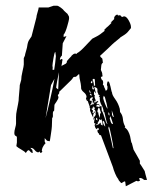

<svg xmlns="http://www.w3.org/2000/svg" viewBox="-20 -456 544 670"><path d="M75 -295Q77 -310 82 -317Q87 -324 90 -329L107 -395Q107 -400 111 -413Q115 -426 115 -430H149L167 -436H179Q183 -436 192 -429.5Q201 -423 204 -418L216 -407Q217 -404 219 -401.5Q221 -399 221 -395V-390Q221 -388 219 -380.5Q217 -373 214.5 -364Q212 -355 208.5 -346.5Q205 -338 202 -335V-327L212 -330L199 -305L196 -262Q189 -256 189 -247L195 -250H196Q198 -250 198 -246L197 -242Q197 -238 196 -234.5Q195 -231 195 -227L191 -224L210 -234Q214 -238 214 -242L212 -241Q216 -246 220.5 -251Q225 -256 229 -260L230 -262Q237 -269 242 -269Q244 -269 246 -268.5Q248 -268 249 -268L248 -270Q258 -275 271.5 -289Q285 -303 302 -321Q305 -323 316.5 -328.5Q328 -334 346 -349L343 -351L353 -361Q355 -362 360.5 -367.5Q366 -373 368 -375L370 -377H366L379 -390Q378 -391 378 -392Q378 -397 382 -401Q386 -405 389 -405Q391 -405 391 -403.5Q391 -402 393 -402L399 -403Q400 -403 402 -400Q404 -397 407 -397Q409 -397 410 -398Q411 -399 413 -399Q421 -399 429 -385Q437 -371 437 -362V-358L428 -347Q422 -339 409.5 -331.5Q397 -324 399 -324L388 -315Q383 -311 380 -308.5Q377 -306 371.5 -301Q366 -296 356.5 -286.5Q347 -277 329 -261Q331 -256 334.5 -254Q338 -252 338 -246L339 -237Q334 -234 333.5 -227Q333 -220 332 -212Q334 -207 335.5 -204Q337 -201 337 -196L338 -190Q336 -188 333.5 -188Q331 -188 332 -187Q333 -179 336.5 -177Q340 -175 340 -167Q340 -162 338 -162Q340 -162 339.5 -160.5Q339 -159 342 -158L344 -151Q345 -149 346.5 -146Q348 -143 348 -140H350Q355 -141 355 -149V-155L353 -159Q353 -161 354 -166.5Q355 -172 357 -172Q360 -172 362 -166.5Q364 -161 365.5 -154Q367 -147 368.5 -140.5Q370 -134 371 -133Q371 -125 382 -110Q393 -95 398 -76L399 -65L402 -61Q408 -52 409 -40Q410 -28 415 -18L417 -14L415 -12Q423 -6 427.5 2.5Q432 11 434 19.5Q436 28 437 35Q438 42 440 43L446 66Q447 68 450.5 74Q454 80 458 87Q462 94 465 99.5Q468 105 468 105V115Q470 117 476.5 127.5Q483 138 485 141L486 146Q486 147 486.5 147.5Q487 148 487 150L493 172H483L478 168Q473 165 469 165L465 167L469 174L462 177L456 175L419 194L417 178Q416 177 415 177Q413 177 410.5 179Q408 181 403 183L395 174L392 168Q388 164 382 150Q376 136 374 127L332 15V16Q325 16 325 9H323L321 5Q320 4 320 -1L322 -4L326 -2L325 -4Q325 -9 321 -10L318 -5Q313 -8 312 -12Q311 -16 310 -20V-22L311 -20L313 -24L311 -27L308 -25L309 -35Q309 -37 309.5 -37.5Q310 -38 310 -40V-42V-45Q308 -43 307 -37L306 -41Q306 -45 310 -49.5Q314 -54 314 -56Q314 -60 313 -60Q314 -60 314 -62Q314 -68 312 -71Q310 -74 308 -75Q308 -76 309 -76Q311 -76 311 -77Q311 -81 309 -81.5Q307 -82 305 -85L303 -80H307L299 -76L302 -72H304V-65L302 -63L305 -61Q308 -61 308 -68L311 -64Q305 -60 305 -52Q305 -48 306 -46Q305 -46 303 -50Q301 -54 299 -58.5Q297 -63 295.5 -67Q294 -71 294 -72L295 -78L293 -79V-84L286 -104H283Q282 -104 282 -103.5Q282 -103 281 -103Q284 -106 284 -108V-110L281 -107L280 -109Q280 -112 281 -114.5Q282 -117 282 -119Q281 -127 272.5 -134Q264 -141 263 -148V-153Q262 -165 259.5 -174.5Q257 -184 257 -192L256 -198L245 -188H243Q236 -188 234.5 -184.5Q233 -181 228 -176L186 -135Q187 -134 187 -133Q187 -130 184.5 -127.5Q182 -125 182 -123Q182 -121 183 -120Q184 -119 184 -117Q184 -111 177 -101Q170 -91 170 -90L169 -70Q164 -67 164.5 -58.5Q165 -50 164 -46L162 -45L161 -15Q161 -13 160 -4.5Q159 4 157.5 13Q156 22 155 29.5Q154 37 153 37L144 35L136 26V38L139 44Q137 45 132 52.5Q127 60 126 68V69Q126 71 128 73L123 78Q119 76 119 75Q119 74 119.5 74Q120 74 120 73H119Q118 73 116.5 74Q115 75 113 76Q107 74 104.5 71.5Q102 69 100 66.5Q98 64 95 62Q92 60 86 60Q88 63 91 65.5Q94 68 94 76V78Q91 78 87.5 75Q84 72 81 68Q77 68 74.5 71.5Q72 75 70 78Q67 73 54.5 66Q42 59 37 54L39 41V23L37 19Q30 18 30 8Q30 1 33 -9.5Q36 -20 36 -25V-47Q36 -59 38.5 -70Q41 -81 43 -93L45 -105Q45 -107 45.5 -115Q46 -123 47 -132.5Q48 -142 48.5 -149.5Q49 -157 49 -159L54 -177Q54 -188 58.5 -207Q63 -226 63 -231V-253L67 -262Q67 -265 71 -278.5Q75 -292 75 -295ZM335 -70Q338 -66 340.5 -58.5Q343 -51 345.5 -43.5Q348 -36 349.5 -30.5Q351 -25 353 -25H356L353 -27L344 -65L342 -64Q341 -78 334.5 -89Q328 -100 328 -113V-118L324 -117L328 -122Q325 -127 321 -127L323 -129L320 -135V-144Q320 -148 316.5 -149.5Q313 -151 311 -153L309 -152Q309 -150 311.5 -142.5Q314 -135 314 -134L312 -130L311 -135Q310 -135 310 -136Q310 -137 308 -137V-132V-125H311L310 -119Q310 -115 312 -111Q314 -107 314 -104H309L311 -95L314 -102L318 -101L321 -104L323 -101Q323 -99 320 -98.5Q317 -98 317 -93Q317 -92 320 -92Q323 -92 324 -93Q325 -91 326.5 -90.5Q328 -90 328 -89L329 -87L324 -90Q321 -90 318.5 -89.5Q316 -89 316 -84L321 -85L320 -83H323Q325 -83 328.5 -84.5Q332 -86 334 -86ZM139 -44Q141 -51 145.5 -69Q150 -87 154.5 -107Q159 -127 163 -145Q167 -163 168 -170L170 -181L158 -159ZM163 -213 169 -212Q171 -223 172.5 -236Q174 -249 175 -260L173 -275Q171 -274 169.5 -267.5Q168 -261 166.5 -252.5Q165 -244 164 -236.5Q163 -229 163 -227L164 -219ZM358 -9 367 29Q369 37 370.5 45Q372 53 374 61H376Q376 58 374 47Q372 36 369.5 23.5Q367 11 364.5 0Q362 -11 360 -15ZM176 -151Q176 -149 178.5 -147.5Q181 -146 183 -144L186 -204Q185 -199 183 -190.5Q181 -182 179.5 -173.5Q178 -165 177 -158.5Q176 -152 176 -151ZM331 -25Q331 -22 334 -20Q337 -18 338 -18V-22Q338 -31 334 -40L330 -37L326 -41V-38Q326 -32 320 -29L323 -28Q321 -24 319.5 -23.5Q318 -23 313 -18L326 -23L329 -28Q329 -27 333 -27ZM323 -62Q323 -58 325 -53Q327 -48 329 -44V-59Q332 -60 332 -63Q331 -65 329 -72.5Q327 -80 325 -81Q323 -79 321.5 -74.5Q320 -70 320 -67Q320 -63 324 -63ZM340 -114Q340 -112 342 -106Q344 -100 346.5 -93.5Q349 -87 351.5 -82Q354 -77 356 -77L355 -79Q354 -83 353 -89.5Q352 -96 350 -102L346 -117L342 -122Q342 -120 341 -118Q340 -116 340 -114ZM300 -103V-101Q300 -95 294 -89H296Q301 -89 301 -94L304 -92L302 -89Q305 -90 306.5 -93Q308 -96 308 -99L304 -96L303 -107L300 -108Q302 -109 303 -112Q304 -115 304 -117Q300 -117 296.5 -114Q293 -111 293 -106Q293 -104 296.5 -104.5Q300 -105 300 -103ZM363 -42Q364 -38 366.5 -30.5Q369 -23 374 -23V-25Q373 -29 370 -37.5Q367 -46 365 -51Q365 -49 364 -47Q363 -45 363 -44ZM305 -172Q306 -171 307 -165Q308 -159 308 -157H312L311 -176Q311 -181 307 -181L303 -179ZM339 -31Q339 -29 340 -26Q341 -23 342 -21L347 -14V-17Q346 -20 345 -26.5Q344 -33 339 -35ZM371 -55Q370 -56 372 -53Q374 -50 374 -48H377Q376 -53 374 -59.5Q372 -66 370 -71ZM302 -149Q302 -147 302.5 -145.5Q303 -144 308 -144L307 -150H305V-159Q303 -155 302.5 -153.5Q302 -152 302 -149ZM302 -175Q297 -172 297 -166H302ZM315 -42Q315 -39 316 -38L320 -36L321 -39L320 -38Q319 -38 319 -42V-45H317ZM293 -127Q295 -126 299 -120V-128Q298 -128 297 -128.5Q296 -129 295 -129ZM358 -64Q358 -55 360 -54L363 -53L362 -54Q362 -57 361.5 -60Q361 -63 358 -64ZM295 -133Q298 -133 298 -134Q298 -135 297 -136H294V-142L293 -141Q292 -140 292 -138V-134Z"/></svg>

Font: East Sea Dokdo
Style: Regular
Weight: 400
Designer: YoonDesign Inc.
Foundry: YoonDesign Inc.
Version: Version 1.00